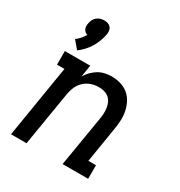

<svg xmlns="http://www.w3.org/2000/svg" viewBox="-182 -903 963 1028"><g transform="rotate(30 300.0 -389.0)"><path d="M118 -566 78 -613Q92 -623 103.5 -636.5Q115 -650 124 -665Q116 -667 109.5 -672.5Q103 -678 99.5 -685.5Q96 -693 95.5 -702Q95 -711 97 -720Q99 -732 104 -743Q109 -754 119 -762.5Q129 -771 141 -774.5Q153 -778 165 -778Q176 -778 187 -774.5Q198 -771 205 -762.5Q212 -754 213.5 -743Q215 -732 213 -720Q209 -698 201 -676.5Q193 -655 181 -635Q169 -615 153 -597.5Q137 -580 118 -566ZM36 0 109 -446H63V-530H220L208 -456Q219 -475 234.5 -491Q250 -507 268.5 -518Q287 -529 308 -533.5Q329 -538 349 -538Q378 -538 405 -530Q432 -522 452.5 -505Q473 -488 485.5 -464Q498 -440 503.5 -412.5Q509 -385 507.5 -356.5Q506 -328 501 -299L466 -84H513V0H355L407 -313Q410 -330 410.5 -347Q411 -364 408.5 -380Q406 -396 399 -410.5Q392 -425 380 -435Q368 -445 352 -449.5Q336 -454 319 -454Q303 -454 288 -451Q273 -448 258 -441Q243 -434 230.5 -422.5Q218 -411 209.5 -397.5Q201 -384 196 -368.5Q191 -353 188 -338L132 0Z"/></g></svg>

Font: Iosevka Curly Slab MdEx
Style: Italic
Weight: 500
Width: 7
Italic angle: -9°
Monospace: yes
Designer: Belleve Invis
Foundry: Belleve Invis
Version: Version 11.0.0; ttfautohint (v1.8.3)